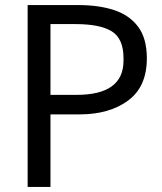

<svg xmlns="http://www.w3.org/2000/svg" viewBox="-20 -731 638 757"><path d="M179 6H89V-711H290Q370 -711 430.5 -691Q491 -671 525 -625Q559 -579 559 -501Q559 -389 485 -334.5Q411 -280 294 -280H179ZM282 -357Q467 -357 467 -492V-501Q467 -579 420.5 -607.5Q374 -636 278 -636H179V-357Z"/></svg>

Font: LXGW 975 Gothic SC
Style: Regular
Weight: 400
Version: Version 2.01;February 25, 2021